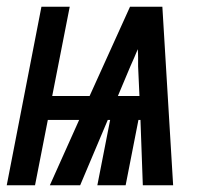

<svg xmlns="http://www.w3.org/2000/svg" viewBox="-50 -550 620 570"><path d="M-30 0 73 -530H157L105 -265H216L336 -530H432L464 0H374L367 -194H361L323 0H239L277 -194H270L188 0H98L185 -194H92L54 0ZM364 -265 360 -353Q360 -366 360 -379Q360 -392 359 -404Q354 -392 348.5 -379Q343 -366 337 -353L300 -265Z"/></svg>

Font: Lode Term
Style: Bold Italic
Weight: 700
Italic angle: -11°
Monospace: yes
Designer: Belleve Invis
Foundry: Belleve Invis
Version: Version 29.2.0